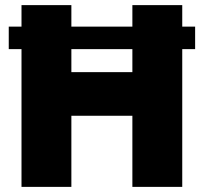

<svg xmlns="http://www.w3.org/2000/svg" viewBox="-20 -730 796 750"><path d="M742.2 -626V-538.1H691.9V0H497.1V-277.8H258.8V0H64V-538.1H14.2V-626H64V-710H258.8V-626H497.1V-710H691.9V-626ZM497.1 -448.2V-538.1H258.8V-448.2Z"/></svg>

Font: Rawline Black
Style: Regular
Weight: 900
Designer: Matt McInerney, Pablo Impallari, Rodrigo Fuenzalida
Foundry: Matt McInerney, Pablo Impallari, Rodrigo Fuenzalida
Version: Version 4.020;PS 004.020;hotconv 1.0.88;makeotf.lib2.5.64775